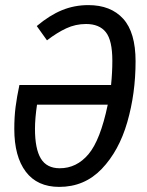

<svg xmlns="http://www.w3.org/2000/svg" viewBox="-20 -720 575 752"><path d="M511 -480Q511 -354 478.5 -241.5Q446 -129 378.5 -58.5Q311 12 212 12Q126 12 81 -47.5Q36 -107 36 -215Q36 -262 41 -301Q46 -340 56 -387H415Q420 -436 420 -482Q420 -562 394.5 -594Q369 -626 317 -626Q276 -626 239.5 -609Q203 -592 164 -562L124 -618Q174 -660 222.5 -680Q271 -700 326 -700Q414 -700 462.5 -646.5Q511 -593 511 -480ZM402 -310H125Q117 -256 117 -215Q117 -137 140 -99Q163 -61 214 -61Q280 -61 326.5 -116Q373 -171 402 -310Z"/></svg>

Font: Fira Sans Compressed
Style: Italic
Weight: 400
Width: 1
Italic angle: -8°
Designer: bBox Type GmbH & Carrois Corporate GbR & Edenspiekermann AG
Foundry: bBox Type GmbH & Carrois Corporate GbR & Edenspiekermann AG
Version: Version 4.301